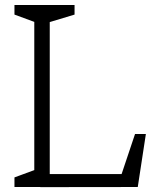

<svg xmlns="http://www.w3.org/2000/svg" viewBox="-20 -750 660 770"><path d="M38 -38.5 129 -72 117.5 -45V-700.5L129 -658L38 -691.5V-730H279V-691.5L168 -658L179.5 -705.5V0H38ZM143.5 -52H494L462 -35L521.5 -212.5H565L532.5 0L141.5 0.5Z"/></svg>

Font: Monaspace Xenon Var
Style: Regular
Weight: 400
Designer: Riley Cran and the Lettermatic Team
Version: Version 1.000 (Monaspace Xenon Var)